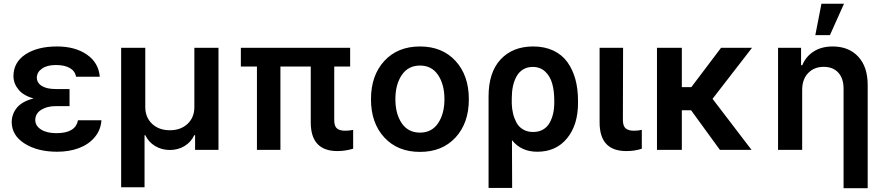

<svg xmlns="http://www.w3.org/2000/svg" viewBox="-20 -801 4721 1026"><path d="M396.5 -158.2H522Q518.6 -106 485.8 -67.4Q453.1 -28.8 401.4 -9.5Q349.6 9.8 285.6 9.8Q180.7 9.8 111.8 -33.7Q43 -77.1 42.5 -148.4Q43 -192.4 71 -226.1Q99.1 -259.8 159.7 -274.9Q105 -290 78.6 -322.5Q52.2 -355 51.8 -394Q52.2 -468.3 116.2 -510.5Q180.2 -552.7 284.7 -552.7Q381.3 -552.7 444.1 -509.5Q506.8 -466.3 513.2 -391.1H386.2Q381.3 -421.4 353 -437.5Q324.7 -453.6 279.3 -453.6Q231.9 -453.6 204.6 -434.6Q177.2 -415.5 176.8 -386.2Q177.2 -357.9 203.6 -341.6Q230 -325.2 278.3 -325.2H351.6V-233.9H278.3Q231 -233.9 199.7 -213.9Q168.5 -193.8 168.5 -159.7Q168.5 -128.9 199 -109.1Q229.5 -89.4 281.7 -89.4Q383.8 -89.4 396.5 -158.2Z M627.4 199.7V-545.4H756.3V-229.5Q756.3 -173.8 792.7 -139.4Q829.1 -105 887.7 -105Q946.3 -105 982.7 -139.6Q1019 -174.3 1018.6 -229.5V-545.4H1147.5V0H1022.5V-78.6H1018.1Q1000.5 -41 965.6 -20.3Q930.7 0.5 887.7 0.5Q844.7 0.5 809.6 -20.3Q774.4 -41 756.3 -78.6H752.4V199.7Z M1851.1 -545.4V-445.3H1766.1V-158.7Q1766.1 -126.5 1780.8 -114.5Q1795.4 -102.5 1824.7 -102.5Q1845.2 -102.5 1867.2 -106.9V-6.3Q1824.2 6.3 1783.2 6.3Q1640.6 6.3 1640.6 -147V-445.3H1478.5V0H1353V-445.3H1267.1V-545.4Z M1962.4 -270.5Q1962.4 -397.9 2033.7 -475.3Q2105 -552.7 2224.1 -552.7Q2343.3 -552.7 2414.3 -475.3Q2485.4 -397.9 2485.4 -270.5Q2485.4 -143.6 2414.3 -66.4Q2343.3 10.7 2224.1 10.7Q2105 10.7 2033.7 -66.4Q1962.4 -143.6 1962.4 -270.5ZM2224.6 -92.3Q2287.1 -92.3 2321 -142.6Q2355 -192.9 2355 -271Q2355 -349.6 2321 -400.1Q2287.1 -450.7 2224.6 -450.7Q2161.1 -450.7 2127 -400.1Q2092.8 -349.6 2092.8 -271Q2092.8 -192.4 2127 -142.3Q2161.1 -92.3 2224.6 -92.3Z M2590.8 203.1V-285.6Q2590.8 -414.6 2655.3 -483.6Q2719.7 -552.7 2829.1 -552.7Q2890.1 -552.7 2936.8 -530.8Q2983.4 -508.8 3012 -469Q3040.5 -429.2 3054.7 -377.4Q3068.8 -325.7 3068.8 -262.7V-252.9Q3069.3 -134.3 3010.5 -62.3Q2951.7 9.8 2851.1 9.8Q2764.6 9.8 2715.8 -52.2L2716.8 203.1ZM2714.8 -245.6Q2715.8 -218.3 2721.7 -193.8Q2727.5 -169.4 2739.7 -146.2Q2752 -123 2774.9 -109.4Q2797.9 -95.7 2828.6 -95.7Q2858.9 -95.7 2881.6 -108.6Q2904.3 -121.6 2917 -144.5Q2929.7 -167.5 2935.8 -194.3Q2941.9 -221.2 2941.9 -252.9V-262.7Q2941.9 -314.9 2930.9 -354.2Q2919.9 -393.6 2893.3 -418.5Q2866.7 -443.4 2826.7 -443.4Q2797.4 -443.4 2775.1 -429.7Q2752.9 -416 2740 -392.3Q2727.1 -368.7 2720.9 -339.6Q2714.8 -310.5 2714.8 -276.9Z M3184.1 -545.4H3309.6L3308.6 -158.7Q3309.1 -126.5 3324 -114.5Q3338.9 -102.5 3367.7 -102.5Q3387.7 -102.5 3409.7 -106.9V-6.3Q3372.6 6.3 3326.7 6.3Q3184.1 6.3 3184.1 -147Z M3623.5 -545.4V-335.4H3674.3L3833 -545.4H3998.5L3787.6 -272.9L3996.1 0H3827.1L3672.9 -211.9H3623.5V0H3490.7V-545.4Z M4336.9 -613.3 4369.6 -781.2H4490.2L4415 -613.3ZM4266.6 -319.8V0H4137.7V-545.4H4260.7V-452.6H4267.1Q4286.6 -499.5 4328.4 -526.1Q4370.1 -552.7 4429.7 -552.7Q4515.6 -552.7 4566.2 -498.3Q4616.7 -443.8 4616.7 -347.2V204.6H4487.8V-327.6Q4487.8 -381.8 4459.7 -412.8Q4431.6 -443.8 4381.8 -443.8Q4330.6 -443.8 4298.6 -410.6Q4266.6 -377.4 4266.6 -319.8Z"/></svg>

Font: Interop SemBd
Style: Regular
Weight: 600
Designer: Rasmus Andersson, Google, Jang Haemin
Foundry: jhaemin
Version: Version 1.007